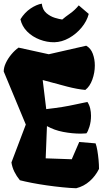

<svg xmlns="http://www.w3.org/2000/svg" viewBox="-20 -1002 579 1032"><path d="M389.6 9.8Q356.9 8.8 315.7 4.6Q274.4 0.5 231.7 -5.6Q189 -11.7 151.1 -19Q113.3 -26.4 86.9 -33.2Q68.8 -55.2 57.1 -79.1Q45.4 -103 41.5 -128.9L118.7 -332.5L0 -617.7Q0 -639.6 11.5 -663.8Q22.9 -688 41.3 -710Q59.6 -731.9 79.6 -746.1L242.2 -710.4L443.4 -756.3Q467.8 -742.7 478.8 -713.1Q489.7 -683.6 489.7 -649.9Q489.7 -611.3 476.3 -574.2Q462.9 -537.1 438.5 -518.6Q395.5 -522.5 341.8 -536.4Q288.1 -550.3 209.5 -571.8L228.5 -415.5Q279.8 -421.4 315.7 -427.2Q351.6 -433.1 382.3 -439.9Q413.1 -446.8 449.7 -454.1Q460.4 -438 464.8 -418.9Q469.2 -399.9 469.2 -379.9Q469.2 -348.6 460.9 -321.5Q452.6 -294.4 444.3 -285.2Q429.7 -283.7 415 -283.7Q367.7 -283.7 319.6 -293Q271.5 -302.2 232.4 -324.2L225.6 -150.9L365.7 -146L405.8 -238.8L493.7 -231.4Q499 -217.8 503.2 -193.6Q507.3 -169.4 509.8 -142.8Q512.2 -116.2 512.2 -94.2Q493.2 -55.7 461.9 -28.1Q430.7 -0.5 389.6 9.8ZM272 -774.9Q232.4 -774.4 193.4 -789.3Q154.3 -804.2 126.2 -832.3Q98.1 -860.4 89.8 -898.4Q112.3 -934.6 144 -956.1Q175.8 -977.5 204.6 -982.4Q208.5 -949.2 229.5 -931.4Q250.5 -913.6 275.1 -906.2Q299.8 -898.9 314.5 -897Q330.6 -911.1 356.7 -929.4Q382.8 -947.8 403.3 -973.1L457 -927.2Q446.8 -887.7 418 -853.3Q389.2 -818.8 350.8 -797.4Q312.5 -775.9 272 -774.9Z"/></svg>

Font: Fruktur
Style: Regular
Weight: 400
Designer: Viktoriya Grabowska, Eben Sorkin
Foundry: Viktoriya Grabowska
Version: Version 1.008; ttfautohint (v1.8.4.7-5d5b)